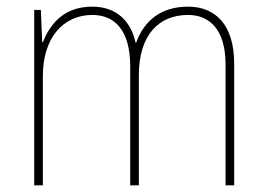

<svg xmlns="http://www.w3.org/2000/svg" viewBox="-20 -558 803 578"><path d="M546 -538C462 -538 413 -493 390 -430H388C374 -495 330 -538 258 -538C166 -538 128 -478 109 -431H107L103 -528H83V0H109V-329C109 -445 171 -513 258 -513C322 -513 372 -471 372 -358V0H398V-331C398 -454 459 -513 546 -513C610 -513 659 -470 659 -364V0H685V-366C685 -484 628 -538 546 -538Z"/></svg>

Font: Noto Sans Arabic UI SmCn Th
Style: Regular
Weight: 100
Width: 4
Designer: Monotype Design Team, Nadine Chahine and Nizar Qandah
Foundry: Monotype Imaging Inc.
Version: Version 2.010